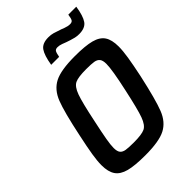

<svg xmlns="http://www.w3.org/2000/svg" viewBox="-258 -1006 1126 1126"><g transform="rotate(-45 304.5 -443.5)"><path d="M40 -133Q40 -168 48 -217.5Q56 -267 73 -346Q107 -509 133 -575Q159 -641 212.5 -668.5Q266 -696 382 -696Q468 -696 515.5 -683.5Q563 -671 583.5 -640.5Q604 -610 604 -554Q604 -519 596 -468.5Q588 -418 572 -342Q536 -178 510 -112.5Q484 -47 431 -19.5Q378 8 263 8Q177 8 129.5 -4.5Q82 -17 61 -47.5Q40 -78 40 -133ZM450 -344Q481 -484 481 -533Q481 -562 470.5 -575Q460 -588 439 -591.5Q418 -595 375 -595Q309 -595 282.5 -582.5Q256 -570 238.5 -522Q221 -474 194 -344Q177 -265 169.5 -222Q162 -179 162 -154Q162 -125 172.5 -112.5Q183 -100 204 -96.5Q225 -93 269 -93Q334 -93 360.5 -105.5Q387 -118 404.5 -166Q422 -214 450 -344ZM350 -884Q372 -884 389 -879Q406 -874 438 -863Q442 -861 454.5 -856.5Q467 -852 476.5 -850Q486 -848 495 -848Q511 -848 517 -857.5Q523 -867 527 -895H593Q583 -828 562.5 -798.5Q542 -769 492 -769Q474 -769 459 -772.5Q444 -776 429 -781Q414 -786 405 -789Q398 -792 380 -798.5Q362 -805 347 -805Q331 -805 325 -795.5Q319 -786 314 -758H248Q259 -826 279.5 -855Q300 -884 350 -884Z"/></g></svg>

Font: Saira Semi Condensed Medium
Style: Italic
Weight: 500
Width: 4
Italic angle: -12°
Designer: Hector Gatti with collaboration of the Omnibus-Type team
Foundry: Omnibus-Type
Version: Version 1.001; ttfautohint (v1.8)